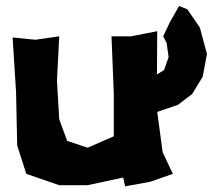

<svg xmlns="http://www.w3.org/2000/svg" viewBox="-20 -621 731 660"><path d="M363.3 -496.1 371.1 -300.8V-152.3L343.8 -140.6L281.2 -113.3L210.9 -136.7L183.6 -210.9L175.8 -343.8L183.6 -496.1L101.6 -484.4L23.4 -492.2L35.2 -304.7L39.1 -121.1L70.3 -23.4L183.6 15.6H281.2L403.3 -10.7L410.2 19.5L496.1 3.9L574.2 -23.4L539.1 -97.7L520.5 -236.3L591.8 -260.7L640.6 -297.9L676.8 -357.4L691.4 -435.5L667 -526.4L624 -588.9L595.7 -600.6L563.5 -543.9L541 -496.1L552.7 -473.6L559.6 -424.8L543.9 -379.9L519.5 -365.2L520.5 -513.7L429.7 -496.1Z"/></svg>

Font: MaokenAssortedSans-TC
Style: Regular
Weight: 500
Version: Version 0.83